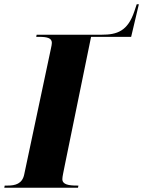

<svg xmlns="http://www.w3.org/2000/svg" viewBox="-43 -876 668 896"><path d="M-23 0H321L323 -10H316C277 -10 248 -15 248 -40C248 -52 253 -72 260 -108L382 -704H569L605 -856H595L584 -823C553 -731 504 -714 432 -714H128L126 -704H139C176 -704 199 -699 199 -676C199 -669 197 -661 195 -651L70 -62C61 -18 28 -10 -7 -10H-21Z"/></svg>

Font: Noto Serif Display Condensed Black
Style: Italic
Weight: 900
Width: 3
Italic angle: -12°
Designer: Monotype Design Team
Foundry: Monotype Imaging Inc.
Version: Version 2.009